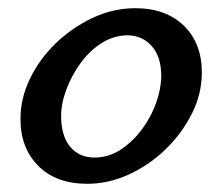

<svg xmlns="http://www.w3.org/2000/svg" viewBox="-20 -436 540 468"><path d="M193 12Q116 12 72.5 -32.5Q29 -77 30 -148Q30 -196 53 -244Q76 -292 116 -330.5Q156 -369 206 -392.5Q256 -416 310 -416Q384 -416 428 -373.5Q472 -331 472 -259Q472 -207 447.5 -158.5Q423 -110 383 -71.5Q343 -33 293.5 -10.5Q244 12 193 12ZM210 -52Q245 -52 274.5 -71.5Q304 -91 326.5 -121.5Q349 -152 361 -186.5Q373 -221 373 -251Q373 -297 350.5 -323Q328 -349 292 -350Q258 -350 228.5 -331.5Q199 -313 177 -283Q155 -253 142 -218.5Q129 -184 129 -153Q129 -105 151 -78.5Q173 -52 210 -52Z"/></svg>

Font: Junicode SmExp
Style: Bold Italic
Weight: 700
Width: 6
Italic angle: -11°
Designer: Peter S. Baker
Version: Version 2.205; ttfautohint (v1.8.4)